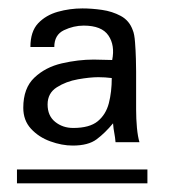

<svg xmlns="http://www.w3.org/2000/svg" viewBox="-20 -668 429 447"><path d="M149.4 -329.1Q124 -329.1 97.2 -338.9Q70.3 -348.6 52.2 -368.2Q34.2 -387.7 34.2 -417Q34.2 -462.9 60.1 -487.3Q85.9 -511.7 124 -520.5Q162.1 -529.3 198.2 -529.3Q209 -529.3 219.7 -528.8Q230.5 -528.3 241.2 -528.3Q248 -562.5 232.4 -585.4Q216.8 -608.4 174.8 -608.4Q151.4 -608.4 128.9 -597.7Q106.4 -586.9 106.4 -558.6H50.8Q50.8 -594.7 68.8 -613.8Q86.9 -632.8 114.7 -640.6Q142.6 -648.4 171.9 -648.4Q193.4 -648.4 217.3 -645Q241.2 -641.6 261.2 -630.9Q281.2 -620.1 289.1 -597.7Q293 -588.9 294.4 -569.3Q295.9 -549.8 296.4 -530.8Q296.9 -511.7 296.9 -501V-448.2Q296.9 -434.6 296.9 -413.1Q296.9 -391.6 298.8 -370.6Q300.8 -349.6 304.7 -336.9H249Q248 -348.6 246.1 -358.4Q244.1 -368.2 243.2 -380.9Q224.6 -358.4 205.1 -343.8Q185.5 -329.1 149.4 -329.1ZM19.5 -241.2V-273.4H323.2V-241.2ZM150.4 -370.1Q188.5 -370.1 207.5 -385.7Q226.6 -401.4 233.4 -427.7Q240.2 -454.1 240.2 -486.3Q232.4 -487.3 224.6 -487.8Q216.8 -488.3 209 -488.3Q189.5 -488.3 161.6 -483.4Q133.8 -478.5 112.3 -464.8Q90.8 -451.2 90.8 -424.8Q90.8 -398.4 108.4 -384.3Q126 -370.1 150.4 -370.1Z"/></svg>

Font: Padauk
Style: Regular
Weight: 400
Designer: Debbi Hosken, Becca Hirsbrunner Spalinger
Foundry: SIL International
Version: Version 5.003